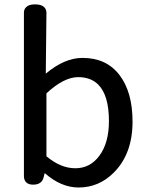

<svg xmlns="http://www.w3.org/2000/svg" viewBox="-20 -791 657 858"><path d="M347.7 -532.2Q348.6 -532.2 349.6 -532.2Q455.1 -532.2 513.7 -456.1Q572.3 -379.9 572.3 -247.1Q572.3 -103.5 488.3 -19.5Q421.9 46.9 331.1 46.9Q252.9 46.9 179.7 -17.6L175.8 -2Q168.9 34.2 127.9 34.2Q107.4 34.2 97.2 23.9Q86.9 13.7 86.9 -3.9V-733.4Q86.9 -750 96.7 -758.8Q108.4 -771.5 136.7 -771.5Q165 -771.5 177.7 -758.8Q187.5 -749 187.5 -733.4L184.6 -461.9Q268.6 -532.2 347.7 -532.2ZM466.8 -250Q466.8 -365.2 418.9 -413.1Q385.7 -446.3 329.1 -446.3Q265.6 -446.3 187.5 -374V-92.8Q251 -39.1 316.4 -39.1Q382.8 -39.1 423.8 -94.7Q466.8 -152.3 466.8 -250Z"/></svg>

Font: TaiwanPearl
Style: Regular
Weight: 400
Version: Version 2.102